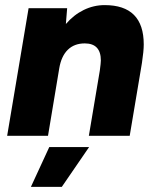

<svg xmlns="http://www.w3.org/2000/svg" viewBox="-20 -532 614 752"><path d="M92 -500H243L238 -438Q269 -474 308 -493Q347 -512 390 -512Q543 -512 543 -358Q543 -332 536 -286L531 -256L488 0H328L371 -256Q375 -286 375 -295Q375 -362 312 -362Q271 -362 245.5 -337Q220 -312 212 -264L168 0H8ZM173 44H329L222 200H101Z"/></svg>

Font: Oak Sans ExtraBold
Style: Italic
Weight: 800
Italic angle: -9.49998°
Foundry: Erik Kennedy, Walven
Version: Version 1.000